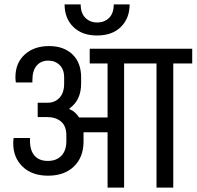

<svg xmlns="http://www.w3.org/2000/svg" viewBox="-20 -851 892 871"><path d="M40 0ZM852 -563H766V0H690V-563H543V0H468V-251H359V-237V-207Q358 -136 314.5 -95Q271 -54 198 -54Q125 -54 82.5 -95Q40 -136 40 -201Q40 -215 42 -225H116V-213Q116 -168 137 -144.5Q158 -121 197 -121Q235 -121 257.5 -143.5Q280 -166 281 -207V-237Q281 -279 257 -299.5Q233 -320 193 -320H151V-385H196Q229 -385 250 -407.5Q271 -430 271 -472V-500Q271 -536 250.5 -556Q230 -576 199 -576Q166 -576 146.5 -553.5Q127 -531 127 -487V-477H52Q50 -487 50 -501Q50 -565 92 -603.5Q134 -642 203 -642Q269 -642 308.5 -604.5Q348 -567 348 -500V-472Q348 -396 295 -359V-356Q322 -345 339 -318H468V-563H387V-630H852ZM420 -690Q352 -690 312.5 -729Q273 -768 273 -831H346Q346 -791 367.5 -770Q389 -749 420 -749Q454 -749 475 -770Q496 -791 496 -831H568Q568 -768 528.5 -729Q489 -690 420 -690Z"/></svg>

Font: Pragati Narrow
Style: Regular
Weight: 400
Designer: Hector Gatti, Marcela Romero, Pablo Cosgaya and Nicolas Silva
Foundry: Omnibus-Type
Version: Version 1.010; ttfautohint (v1.3)